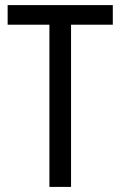

<svg xmlns="http://www.w3.org/2000/svg" viewBox="-20 -734 474 754"><path d="M259 0H174V-637H10V-714H423V-637H259Z"/></svg>

Font: Noto Sans Tamil Condensed
Style: Regular
Weight: 400
Width: 3
Designer: Jelle Bosma - Monotype Design Team
Foundry: Monotype Imaging Inc.
Version: Version 2.004; ttfautohint (v1.8.4.7-5d5b)